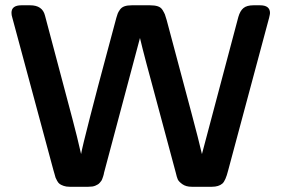

<svg xmlns="http://www.w3.org/2000/svg" viewBox="-20 -714 1079 734"><path d="M23.9 -665Q23.9 -693.8 62 -693.8Q62 -693.8 95.2 -693.8Q142.1 -693.8 151.9 -654.8L256.8 -259.8Q274.9 -191.9 290 -125Q293.9 -148.9 324 -265.9Q354 -382.8 388.9 -512Q423.8 -641.1 424.8 -646Q427.7 -655.8 429.9 -661.9Q432.1 -668 438.5 -677Q444.8 -686 455.8 -689.9Q466.8 -693.8 483.9 -693.8H553.2Q571.3 -693.8 583.3 -689.9Q595.2 -686 601.6 -675.5Q607.9 -665 610.4 -658.9Q612.8 -652.8 617.2 -637.2L711.9 -282.2Q739.7 -178.2 752 -125L891.1 -648.9Q897.9 -672.9 910.9 -683.3Q923.8 -693.8 949.2 -693.8H974.1Q1012.2 -693.8 1012.2 -664.1Q1012.2 -660.2 1008.8 -646L852.1 -62Q842.3 -22.9 830.1 -12.2Q815.9 0 790 0H712.9Q690.9 0 677 -10Q663.1 -20 659.4 -28.6Q655.8 -37.1 651.9 -54.2L560.1 -396Q557.1 -405.8 540 -470.5Q522.9 -535.2 515.1 -568.8L377.9 -54.2Q377.9 -53.2 376.5 -47.1Q375 -41 374 -38.6Q373 -36.1 371.1 -30.5Q369.1 -24.9 367.2 -22.5Q365.2 -20 361.6 -15.6Q357.9 -11.2 354 -9Q350.1 -6.8 345 -4.4Q339.8 -2 333 -1Q326.2 0 317.9 0H246.1Q232.9 0 223.4 -3.4Q213.9 -6.8 208.5 -10.5Q203.1 -14.2 198.5 -22.5Q193.8 -30.8 192.4 -34.9Q190.9 -39.1 188 -50.5Q185.1 -62 184.1 -64L26.9 -647Q23.9 -656.2 23.9 -665Z"/></svg>

Font: CMU Sans Serif
Style: Bold
Weight: 700
Version: Version 0.7.0